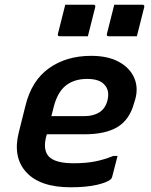

<svg xmlns="http://www.w3.org/2000/svg" viewBox="-20 -784 640 815"><path d="M367 -547Q438 -547 484.5 -521.5Q531 -496 549.5 -454Q568 -412 554 -362L549 -346Q530 -276 479 -245Q428 -214 339 -214H179L177 -208Q161 -150 186 -121Q213 -91 292 -91Q344 -91 382.5 -98.5Q421 -106 461 -122H479Q468 -77 456 -33Q455 -30 454 -28Q453 -26 451 -24Q437 -10 391.5 0.5Q346 11 280 11Q150 11 91.5 -53Q33 -117 60 -223L88 -335Q114 -442 188 -494.5Q262 -547 367 -547ZM350 -449Q295 -449 259.5 -421Q224 -393 208 -330L198 -291H338Q376 -291 401.5 -307Q427 -323 436 -357Q447 -401 422 -426Q412 -437 394 -443Q376 -449 350 -449ZM257 -764H376Q387 -764 384 -753L353 -630H234Q223 -630 226 -641ZM465 -764H584Q595 -764 592 -753L561 -630H442Q431 -630 434 -641Z"/></svg>

Font: Recursive Mn Lnr St SmB
Style: Italic
Weight: 600
Italic angle: -15°
Monospace: yes
Version: Version 1.079;hotconv 1.0.112;makeotfexe 2.5.65598; ttfautoh